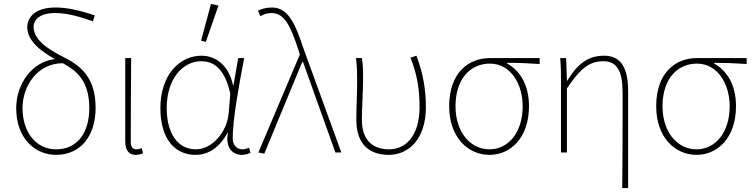

<svg xmlns="http://www.w3.org/2000/svg" viewBox="-20 -772 3812 972"><path d="M94 -226C94 -334 168 -452 298 -452C371 -413 432 -360 432 -224C432 -108 378 -16 264 -16C166 -16 94 -98 94 -226ZM264 12C388 12 464 -84 464 -226C464 -388 380 -444 296 -486C208 -530 150 -578 150 -636C150 -672 182 -706 258 -706C302 -706 356 -698 450 -664L460 -694C370 -724 312 -734 260 -734C160 -734 118 -686 118 -634C118 -570 178 -517 258 -473C143 -460 62 -348 62 -224C62 -73 156 12 264 12Z M668 12C683 12 695 8 704 4L698 -22C686 -18 679 -16 670 -16C654 -16 642 -28 642 -52C642 -196 643 -334 644 -478H614V-58C614 -8 634 12 668 12Z M970 12C1036 12 1092 -26 1132 -100H1134C1120 -26 1156 12 1204 12C1224 12 1238 6 1248 2L1241 -24C1232 -20 1218 -16 1206 -16C1180 -16 1158 -38 1158 -70C1158 -170 1190 -340 1216 -478H1186L1162 -340H1160C1136 -450 1064 -490 1000 -490C890 -490 792 -394 792 -225C792 -67 866 12 970 12ZM972 -16C878 -16 824 -99 824 -225C824 -376 908 -462 998 -462C1047 -462 1114 -442 1146 -298L1138 -202C1130 -101 1052 -16 972 -16ZM1022 -560 1086 -744 1048 -752 998 -566Z M1318 6 1510 -458H1514L1678 0H1708L1518 -522C1474 -656 1438 -734 1356 -734C1326 -734 1302 -726 1286 -718L1298 -690C1312 -698 1330 -706 1354 -706C1420 -706 1450 -642 1490 -522L1498 -496L1288 0Z M1948 12C2048 12 2136 -67 2136 -229C2136 -318 2122 -402 2088 -490L2058 -480C2094 -392 2104 -312 2104 -230C2104 -84 2034 -16 1950 -16C1878 -16 1812 -52 1812 -166C1812 -222 1818 -306 1818 -372C1818 -412 1818 -444 1812 -478H1782C1788 -430 1788 -398 1788 -360C1788 -295 1784 -230 1784 -165C1784 -34 1858 12 1948 12Z M2458 12C2566 12 2658 -76 2658 -234C2658 -338 2616 -412 2548 -450V-454C2604 -454 2656 -452 2712 -448V-478H2460C2352 -478 2254 -404 2254 -234C2254 -76 2350 12 2458 12ZM2458 -16C2362 -16 2286 -102 2286 -234C2286 -376 2364 -450 2460 -450C2566 -450 2626 -346 2626 -234C2626 -102 2554 -16 2458 -16Z M3130 180H3160V-308C3160 -432 3122 -490 3038 -490C2964 -490 2908 -456 2852 -364H2850L2846 -478H2816C2820 -430 2820 -398 2820 -360V0H2850V-324C2922 -432 2968 -462 3036 -462C3104 -462 3132 -410 3132 -304C3132 -143 3132 19 3130 180Z M3506 12C3614 12 3706 -76 3706 -234C3706 -338 3664 -412 3596 -450V-454C3652 -454 3704 -452 3760 -448V-478H3508C3400 -478 3302 -404 3302 -234C3302 -76 3398 12 3506 12ZM3506 -16C3410 -16 3334 -102 3334 -234C3334 -376 3412 -450 3508 -450C3614 -450 3674 -346 3674 -234C3674 -102 3602 -16 3506 -16Z"/></svg>

Font: Source Sans Pro ExtraLight
Style: Regular
Weight: 200
Designer: Paul D. Hunt
Foundry: Adobe Systems Incorporated
Version: Version 3.006;hotconv 1.0.111;makeotfexe 2.5.65597